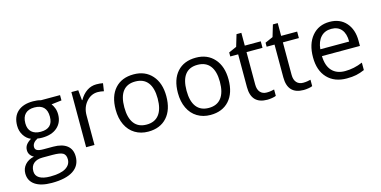

<svg xmlns="http://www.w3.org/2000/svg" viewBox="-83 -1110 3576 1800"><g transform="rotate(-15 1705.5 -209.5)"><path d="M523.9 -535.2V-483.9L424.8 -472.2Q438.5 -455.1 449.2 -427.5Q460 -399.9 460 -365.2Q460 -286.6 406.2 -239.7Q352.5 -192.9 258.8 -192.9Q234.9 -192.9 213.9 -196.8Q162.1 -169.4 162.1 -127.9Q162.1 -106 180.2 -95.5Q198.2 -85 242.2 -85H336.9Q423.8 -85 470.5 -48.3Q517.1 -11.7 517.1 58.1Q517.1 147 445.8 193.6Q374.5 240.2 237.8 240.2Q132.8 240.2 75.9 201.2Q19 162.1 19 90.8Q19 42 50.3 6.3Q81.5 -29.3 138.2 -42Q117.7 -51.3 103.8 -70.8Q89.8 -90.3 89.8 -116.2Q89.8 -145.5 105.5 -167.5Q121.1 -189.5 154.8 -210Q113.3 -227.1 87.2 -268.1Q61 -309.1 61 -361.8Q61 -449.7 113.8 -497.3Q166.5 -544.9 263.2 -544.9Q305.2 -544.9 338.9 -535.2ZM97.2 89.8Q97.2 133.3 133.8 155.8Q170.4 178.2 238.8 178.2Q340.8 178.2 389.9 147.7Q439 117.2 439 64.9Q439 21.5 412.1 4.6Q385.3 -12.2 311 -12.2H213.9Q158.7 -12.2 127.9 14.2Q97.2 40.5 97.2 89.8ZM141.1 -363.8Q141.1 -307.6 172.9 -278.8Q204.6 -250 261.2 -250Q379.9 -250 379.9 -365.2Q379.9 -485.8 259.8 -485.8Q202.6 -485.8 171.9 -455.1Q141.1 -424.3 141.1 -363.8Z M877.9 -544.9Q913.6 -544.9 941.9 -539.1L930.7 -463.9Q897.5 -471.2 872.1 -471.2Q807.1 -471.2 761 -418.5Q714.8 -365.7 714.8 -287.1V0H633.8V-535.2H700.7L710 -436H713.9Q743.7 -488.3 785.6 -516.6Q827.6 -544.9 877.9 -544.9Z M1483.9 -268.1Q1483.9 -137.2 1418 -63.7Q1352.1 9.8 1235.8 9.8Q1164.1 9.8 1108.4 -23.9Q1052.7 -57.6 1022.5 -120.6Q992.2 -183.6 992.2 -268.1Q992.2 -398.9 1057.6 -471.9Q1123 -544.9 1239.3 -544.9Q1351.6 -544.9 1417.7 -470.2Q1483.9 -395.5 1483.9 -268.1ZM1076.2 -268.1Q1076.2 -165.5 1117.2 -111.8Q1158.2 -58.1 1237.8 -58.1Q1317.4 -58.1 1358.6 -111.6Q1399.9 -165 1399.9 -268.1Q1399.9 -370.1 1358.6 -423.1Q1317.4 -476.1 1236.8 -476.1Q1157.2 -476.1 1116.7 -423.8Q1076.2 -371.6 1076.2 -268.1Z M2087.9 -268.1Q2087.9 -137.2 2022 -63.7Q1956.1 9.8 1839.8 9.8Q1768.1 9.8 1712.4 -23.9Q1656.7 -57.6 1626.5 -120.6Q1596.2 -183.6 1596.2 -268.1Q1596.2 -398.9 1661.6 -471.9Q1727.1 -544.9 1843.3 -544.9Q1955.6 -544.9 2021.7 -470.2Q2087.9 -395.5 2087.9 -268.1ZM1680.2 -268.1Q1680.2 -165.5 1721.2 -111.8Q1762.2 -58.1 1841.8 -58.1Q1921.4 -58.1 1962.6 -111.6Q2003.9 -165 2003.9 -268.1Q2003.9 -370.1 1962.6 -423.1Q1921.4 -476.1 1840.8 -476.1Q1761.2 -476.1 1720.7 -423.8Q1680.2 -371.6 1680.2 -268.1Z M2402.8 -57.1Q2424.3 -57.1 2444.3 -60.3Q2464.4 -63.5 2476.1 -66.9V-4.9Q2462.9 1.5 2437.3 5.6Q2411.6 9.8 2391.1 9.8Q2235.8 9.8 2235.8 -153.8V-472.2H2159.2V-511.2L2235.8 -544.9L2270 -659.2H2316.9V-535.2H2472.2V-472.2H2316.9V-157.2Q2316.9 -108.9 2339.8 -83Q2362.8 -57.1 2402.8 -57.1Z M2755.9 -57.1Q2777.3 -57.1 2797.4 -60.3Q2817.4 -63.5 2829.1 -66.9V-4.9Q2815.9 1.5 2790.3 5.6Q2764.6 9.8 2744.1 9.8Q2588.9 9.8 2588.9 -153.8V-472.2H2512.2V-511.2L2588.9 -544.9L2623 -659.2H2669.9V-535.2H2825.2V-472.2H2669.9V-157.2Q2669.9 -108.9 2692.9 -83Q2715.8 -57.1 2755.9 -57.1Z M3162.1 9.8Q3043.5 9.8 2974.9 -62.5Q2906.2 -134.8 2906.2 -263.2Q2906.2 -392.6 2970 -468.8Q3033.7 -544.9 3141.1 -544.9Q3241.7 -544.9 3300.3 -478.8Q3358.9 -412.6 3358.9 -304.2V-252.9H2990.2Q2992.7 -158.7 3037.8 -109.9Q3083 -61 3165 -61Q3251.5 -61 3335.9 -97.2V-24.9Q3293 -6.3 3254.6 1.7Q3216.3 9.8 3162.1 9.8ZM3140.1 -477.1Q3075.7 -477.1 3037.4 -435.1Q2999 -393.1 2992.2 -318.8H3272Q3272 -395.5 3237.8 -436.3Q3203.6 -477.1 3140.1 -477.1Z"/></g></svg>

Font: f01899195
Style: Regular
Weight: 400
Foundry: Ascender Corporation
Version: Version 1.10